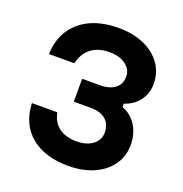

<svg xmlns="http://www.w3.org/2000/svg" viewBox="-146 -948 1042 1094"><g transform="rotate(20 375.0 -400.5)"><path d="M385.7 18.6Q241.8 18.6 158.2 -52Q74.6 -122.6 70 -247.1H224Q235.3 -189.3 276.1 -159.1Q316.9 -128.8 383.7 -128.8Q422.8 -128.8 453.2 -141.5Q483.6 -154.2 500.5 -177.3Q517.4 -200.4 517.4 -230.5Q517.4 -280.7 485.4 -308.5Q453.5 -336.3 395 -336.3H291.6V-475.1H397.6Q457.4 -475.1 490.4 -500.7Q523.4 -526.3 523.4 -572.5Q523.4 -615.3 485.6 -643.3Q447.8 -671.2 388.6 -671.2Q319.9 -671.2 277.1 -638.6Q234.3 -606 219.3 -542.9H65.3Q70.7 -672.4 156.9 -745.5Q243.2 -818.6 390.6 -818.6Q476.6 -818.6 543.3 -789.3Q610.1 -760 647.4 -707.3Q684.7 -654.7 684.7 -586.3Q684.7 -528.3 651.8 -484.4Q618.9 -440.5 563.2 -423.3V-402Q617.6 -382.1 649.2 -331.9Q680.7 -281.7 680.7 -214Q680.7 -145.7 643.2 -92.9Q605.8 -40 538.8 -10.7Q471.9 18.6 385.7 18.6Z"/></g></svg>

Font: Martian Mono VF sWd Rg
Style: Regular
Weight: 400
Width: 6
Monospace: yes
Designer: Roman Shamin
Foundry: Evil Martians
Version: Version 1.100